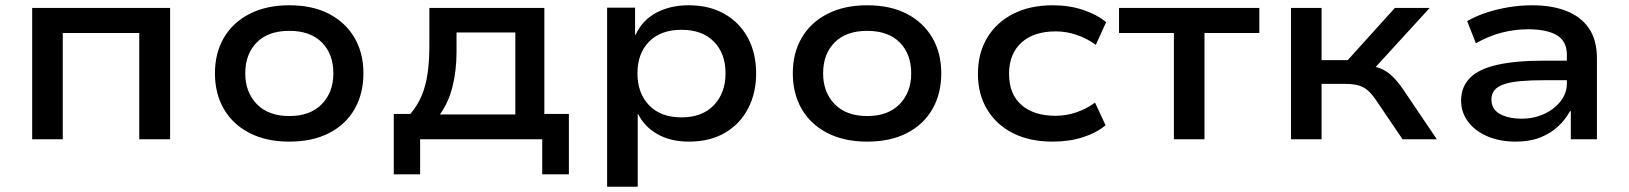

<svg xmlns="http://www.w3.org/2000/svg" viewBox="-20 -528 6175 728"><path d="M102 0V-498H625V0H508V-403H218V0Z M1077 9Q990 9 926.5 -23.5Q863 -56 829 -114.5Q795 -173 795 -250Q795 -327 829 -385Q863 -443 926.5 -475.5Q990 -508 1077 -508Q1165 -508 1227.5 -475.5Q1290 -443 1324 -385Q1358 -327 1358 -250Q1358 -173 1324.5 -114.5Q1291 -56 1228 -23.5Q1165 9 1077 9ZM1077 -88Q1156 -88 1200 -133Q1244 -178 1244 -250Q1244 -323 1200.5 -367Q1157 -411 1077 -411Q997 -411 953.5 -367Q910 -323 910 -250Q910 -178 954 -133Q998 -88 1077 -88Z M1473 133V-96H1536Q1563 -128 1578.5 -164.5Q1594 -201 1601 -247.5Q1608 -294 1608 -355V-498H2044V-96H2137V133H2036V0H1573V133ZM1648 -94H1934V-405H1711V-332Q1711 -261 1696 -200.5Q1681 -140 1648 -94Z M2282 180V-499H2388V-396H2390Q2415 -451 2468 -479.5Q2521 -508 2591 -508Q2670 -508 2727.5 -475Q2785 -442 2816 -384Q2847 -326 2847 -249Q2847 -175 2816.5 -116.5Q2786 -58 2729 -24.5Q2672 9 2592 9Q2523 9 2473.5 -19Q2424 -47 2400 -95H2398V180ZM2564 -83Q2643 -83 2687 -129.5Q2731 -176 2731 -250Q2731 -325 2687 -370Q2643 -415 2564 -415Q2485 -415 2441 -370Q2397 -325 2397 -250Q2397 -175 2441 -129Q2485 -83 2564 -83Z M3268 9Q3181 9 3117.5 -23.5Q3054 -56 3020 -114.5Q2986 -173 2986 -250Q2986 -327 3020 -385Q3054 -443 3117.5 -475.5Q3181 -508 3268 -508Q3356 -508 3418.5 -475.5Q3481 -443 3515 -385Q3549 -327 3549 -250Q3549 -173 3515.5 -114.5Q3482 -56 3419 -23.5Q3356 9 3268 9ZM3268 -88Q3347 -88 3391 -133Q3435 -178 3435 -250Q3435 -323 3391.5 -367Q3348 -411 3268 -411Q3188 -411 3144.5 -367Q3101 -323 3101 -250Q3101 -178 3145 -133Q3189 -88 3268 -88Z M3971 9Q3885 9 3822 -22.5Q3759 -54 3723.5 -112Q3688 -170 3688 -248Q3688 -327 3723.5 -385.5Q3759 -444 3822.5 -476Q3886 -508 3972 -508Q4034 -508 4086.5 -490.5Q4139 -473 4174 -444L4135 -358Q4102 -382 4063 -395.5Q4024 -409 3983 -409Q3900 -409 3853 -366.5Q3806 -324 3806 -248Q3806 -171 3853 -130Q3900 -89 3982 -89Q4024 -89 4062.5 -102.5Q4101 -116 4132 -139L4172 -53Q4137 -24 4085.5 -7.5Q4034 9 3971 9Z M4431 0V-403H4223V-498H4755V-403H4547V0Z M4875 0V-498H4991V-300H5090L5269 -498H5401L5175 -251L5161 -280Q5194 -277 5216.5 -267.5Q5239 -258 5259 -239Q5279 -220 5301 -188L5428 0H5298L5197 -149Q5182 -171 5167 -184.5Q5152 -198 5131.5 -204Q5111 -210 5078 -210H4991V0Z M5727 9Q5667 9 5620 -11Q5573 -31 5546.5 -66.5Q5520 -102 5520 -146Q5520 -198 5553 -232Q5586 -266 5656 -282Q5726 -298 5835 -298H5939V-224H5841Q5785 -224 5746 -220.5Q5707 -217 5682.5 -208.5Q5658 -200 5646.5 -186Q5635 -172 5635 -151Q5635 -114 5667 -96Q5699 -78 5750 -78Q5796 -78 5835 -96Q5874 -114 5897.5 -144.5Q5921 -175 5921 -211V-320Q5921 -372 5883 -394.5Q5845 -417 5774 -417Q5724 -417 5675 -404.5Q5626 -392 5576 -364L5543 -448Q5578 -468 5618.5 -481Q5659 -494 5702.5 -501Q5746 -508 5790 -508Q5864 -508 5919 -486.5Q5974 -465 6004.5 -421Q6035 -377 6035 -306V0H5936V-106L5933 -107Q5916 -75 5887.5 -48.5Q5859 -22 5819.5 -6.5Q5780 9 5727 9Z"/></svg>

Font: Nunito Sans 7pt SemiExpanded SemiBold
Style: Regular
Weight: 600
Width: 6
Designer: Vernon Adams
Foundry: Vernon Adams
Version: Version 3.101;gftools[0.9.27]